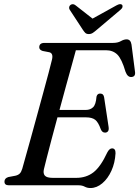

<svg xmlns="http://www.w3.org/2000/svg" viewBox="-20 -911 684 944"><path d="M366 0H23.5Q1.5 0 2 -18.5Q2 -34.5 21 -40.5L55.5 -47Q69 -50 76.8 -57.5Q84.5 -65 89.5 -81.5Q94.5 -100 105.8 -140Q117 -180 131.8 -233Q146.5 -286 162.2 -343.8Q178 -401.5 192.8 -455.8Q207.5 -510 219 -552.8Q230.5 -595.5 235.5 -617.5Q243 -648.5 223 -654L189.5 -660.5Q173 -666 173 -678.5Q173 -700 198.5 -700H535Q559 -700 574.2 -708.8Q589.5 -717.5 602.5 -717.5Q622.5 -717.5 626.5 -692L643.5 -560.5Q648 -534.5 627.5 -532.5Q607.5 -530 597 -558.5Q578.5 -621.5 556.8 -642.8Q535 -664 501 -664H353Q345.5 -637 332.8 -590.5Q320 -544 304.2 -487Q288.5 -430 272.5 -370.5H402Q424 -370.5 437.8 -383.8Q451.5 -397 454.5 -436Q458.5 -451 472 -451Q489.5 -451 492 -432L514 -286.5Q516 -272 510.8 -265.5Q505.5 -259 497 -259Q482.5 -258.5 475.5 -275.5Q463.5 -310 448 -322Q432.5 -334 403.5 -334H262.5Q247 -276.5 233.2 -224.8Q219.5 -173 209.8 -134.8Q200 -96.5 196 -79.5Q191 -58.5 200.5 -47.5Q210 -36.5 240 -36.5H354.5Q404.5 -36.5 439.8 -64Q475 -91.5 507.5 -161.5Q518 -181.5 531 -181.5Q548.5 -181.5 548 -157.5Q545.5 -110.5 528 -71.8Q510.5 -33 483 -9.8Q455.5 13.5 424.5 13.5Q409 13.5 396.5 6.8Q384 0 366 0ZM456.5 -765Q445 -755 436.2 -749.2Q427.5 -743.5 416.5 -743.5Q405.5 -743.5 399.5 -749.2Q393.5 -755 387 -765L322.5 -863.5Q318.5 -870.5 320.2 -877Q322 -883.5 327 -887Q339 -895 352 -884.5L435 -819.5L552.5 -884.5Q572.5 -895.5 580.5 -887Q583.5 -883.5 582.2 -876.8Q581 -870 572.5 -863Z"/></svg>

Font: Fraunces 72pt Soft
Style: Italic
Weight: 400
Italic angle: -16°
Version: Version 1.000;[b76b70a41]